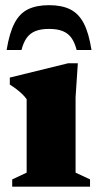

<svg xmlns="http://www.w3.org/2000/svg" viewBox="-20 -704 376 724"><path d="M273.5 -465.5 265 -337.5V-53L319.5 -27.5V0H26V-27.5L80.5 -53V-330Q73 -340.5 63 -350Q53 -359.5 41.5 -368.2Q30 -377 17 -385V-411.5L237 -465.5ZM165 -595Q133.5 -595 113 -586.5Q92.5 -578 80.2 -560.5Q68 -543 61 -515.5H5Q15.5 -580 34.8 -616.8Q54 -653.5 85.8 -669Q117.5 -684.5 165 -684.5Q212.5 -684.5 244.2 -669Q276 -653.5 295.5 -616.8Q315 -580 325 -515.5H269Q262 -543 249.8 -560.5Q237.5 -578 217 -586.5Q196.5 -595 165 -595Z"/></svg>

Font: Newsreader 16pt 16pt ExtraBold
Style: Regular
Weight: 800
Version: Version 1.003